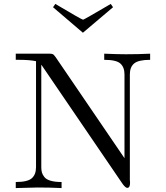

<svg xmlns="http://www.w3.org/2000/svg" viewBox="-20 -956 845 976"><path d="M60.1 0V-30.8Q120.1 -30.8 141.6 -49.8Q163.1 -68.8 163.1 -106V-645Q129.9 -651.9 76.2 -651.9H60.1V-683.1H232.9Q241.7 -683.1 246.8 -681.2Q252 -679.2 254.4 -676Q256.8 -672.9 263.2 -665L612.8 -151.9V-578.1Q612.8 -614.3 591.8 -633.1Q570.8 -651.9 509.8 -651.9V-683.1Q579.6 -680.2 620.1 -680.2Q682.1 -680.2 743.2 -683.1V-651.9Q684.1 -651.9 662.1 -633.5Q640.1 -615.2 640.1 -578.1V-42Q640.1 -40 640.6 -34.9Q641.1 -29.8 641.1 -26.9Q641.1 -1 627 -1Q618.2 -1 604 -20L190.9 -626H189.9V-106Q189.9 -90.8 192.9 -79.8Q195.8 -68.8 205.3 -56.4Q214.8 -43.9 236.8 -37.4Q258.8 -30.8 293 -30.8V0Q232.9 -2.9 171.9 -2.9Q162.1 -2.9 60.1 0ZM250 -918.9V-919.9L261.2 -936Q396 -856 401.9 -856H402.8Q406.7 -856 543 -936L554.2 -919.9V-918.9L401.9 -790H400.9Z"/></svg>

Font: CMU Serif Upright Italic
Style: UprightItalic
Weight: 500
Version: Version 0.7.0